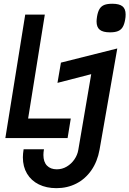

<svg xmlns="http://www.w3.org/2000/svg" viewBox="-20 -803 690 1024"><path d="M114.5 -725H219L130 -171H357.5L340.5 -66.5H8.5ZM211.5 23.5Q211.5 60.5 230.5 80.2Q249.5 100 283 100Q311.5 100 336 85.5Q360.5 71 376.8 47.2Q393 23.5 397.5 -3L466.5 -407.5L286.5 -361L305 -469L605.5 -544.5L511 -5Q499.5 59 467.2 105.2Q435 151.5 387 176Q339 200.5 281 200.5Q227.5 200.5 187 180.5Q146.5 160.5 124.2 123.2Q102 86 102 36Q102 17 106 -7H214.5Q211.5 9.5 211.5 23.5ZM495 -688.5Q495 -698.5 497.5 -714.5Q502 -741 511.2 -755.8Q520.5 -770.5 536.5 -776.8Q552.5 -783 579 -783Q616 -783 633 -769.5Q650 -756 650 -726Q650 -711 647.5 -698.5Q643 -672.5 634 -658Q625 -643.5 609 -637Q593 -630.5 566.5 -630.5Q529.5 -630.5 512.2 -644.2Q495 -658 495 -688.5Z"/></svg>

Font: JuliaMono SemiBoldItalic
Style: Regular
Weight: 600
Italic angle: -9°
Monospace: yes
Designer: cormullion
Foundry: corm
Version: Version 0.049; ttfautohint (v1.8.4)